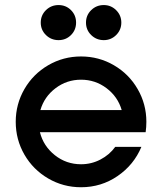

<svg xmlns="http://www.w3.org/2000/svg" viewBox="-20 -746 654 775"><path d="M266.6 -705.1Q287.1 -684.6 287.1 -654.8Q287.1 -625 266.6 -604.5Q246.1 -584 216.3 -584Q186.5 -584 165.5 -604.5Q144.5 -625 144.5 -654.8Q144.5 -684.6 165.5 -705.1Q186.5 -725.6 216.3 -725.6Q246.1 -725.6 266.6 -705.1ZM398.9 -584Q369.1 -584 348.1 -604.5Q327.1 -625 327.1 -654.8Q327.1 -684.6 348.1 -705.1Q369.1 -725.6 398.9 -725.6Q428.2 -725.6 449 -704.8Q469.7 -684.1 469.7 -654.8Q469.7 -625.5 449 -604.7Q428.2 -584 398.9 -584ZM570.8 -254.4Q570.8 -232.9 567.9 -212.4H141.1Q155.3 -156.2 201.4 -119.6Q247.6 -83 307.1 -83Q349.1 -83 385.5 -102.1Q421.9 -121.1 445.3 -153.3H550.8Q520.5 -80.6 454.6 -35.4Q388.7 9.8 307.1 9.8Q235.4 9.8 174.6 -25.6Q113.8 -61 78.6 -121.8Q43.5 -182.6 43.5 -254.4Q43.5 -325.7 78.6 -386.5Q113.8 -447.3 174.6 -482.7Q235.4 -518.1 307.1 -518.1Q378.9 -518.1 439.7 -482.7Q500.5 -447.3 535.6 -386.5Q570.8 -325.7 570.8 -254.4ZM143.1 -301.8H471.2Q455.6 -355.5 410.2 -389.9Q364.7 -424.3 307.1 -424.3Q249.5 -424.3 204.1 -389.9Q158.7 -355.5 143.1 -301.8Z"/></svg>

Font: Basically A Sans Serif Medium
Style: Regular
Weight: 500
Designer: Hyung-Suk Kim
Foundry: Mental Design
Version: 1.000